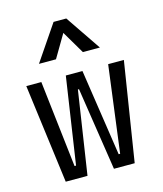

<svg xmlns="http://www.w3.org/2000/svg" viewBox="-117 -882 821 969"><g transform="rotate(-15 293.0 -397.5)"><path d="M357.4 0H465.8L547.9 -517.6H465.8L407.2 -64.9H399.4L331.5 -517.6H244.6L176.8 -64.9H168.9L116.7 -517.6H38.1L105.5 0H219.2L285.2 -433.6H291ZM128.9 -609.4H217.8L288.1 -728.5L358.4 -609.4H447.3L321.3 -794.9H254.9Z"/></g></svg>

Font: Cascadia Code SemiLight
Style: Regular
Weight: 350
Monospace: yes
Designer: Aaron Bell
Foundry: Saja Typeworks
Version: Version 2404.023